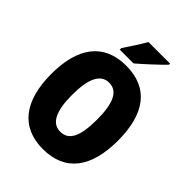

<svg xmlns="http://www.w3.org/2000/svg" viewBox="-261 -1056 1196 1196"><g transform="rotate(45 337.0 -458.5)"><path d="M521 -917V-927H331C306 -883 270 -829 238 -781V-767H359C410 -810 487 -882 521 -917ZM631 -358C631 -593 535 -725 337 -725C141 -725 43 -592 43 -359C43 -124 142 10 337 10C535 10 631 -124 631 -358ZM227 -358C227 -500 262 -575 337 -575C413 -575 446 -502 446 -358C446 -214 414 -143 337 -143C262 -143 227 -217 227 -358Z"/></g></svg>

Font: Noto Sans Georgian Condensed Black
Style: Regular
Weight: 900
Width: 3
Designer: Monotype Design Team, Akaki Razmadze
Foundry: Google LLC
Version: Version 2.005